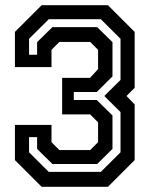

<svg xmlns="http://www.w3.org/2000/svg" viewBox="-20 -720 576 740"><path d="M140.5 0 37.5 -103V-238.5H178.5V-172L209 -141.5H327.5L358 -172V-248.5L327.5 -279H219.5V-420H327L358 -453.5V-528L327.5 -558.5H209L178.5 -528V-461.5H37.5V-597L140.5 -700H396L499 -597V-381.5L467.5 -350L499 -317.5V-103L396 0ZM168 -57.5H368.5L444.5 -133V-288L382 -350L444.5 -412V-570.5L368.5 -646H168L92 -570.5V-509H123V-557.5L182 -615.5H354.5L413.5 -557.5V-425.5L353 -365.5H264.5V-334.5H353L413.5 -275V-146L354.5 -88H182L123 -146V-191.5H92V-133Z"/></svg>

Font: Tourney Thin SemiBold
Style: Regular
Weight: 600
Version: Version 1.015